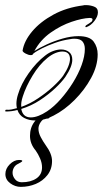

<svg xmlns="http://www.w3.org/2000/svg" viewBox="-63 -447 436 749"><path d="M74 23Q50 23 31 13Q12 3 5 -18Q-17 -12 -40 -12Q-43 -12 -42.5 -15.5Q-42 -19 -39 -19Q-28 -18 -18 -20Q-8 -22 3 -25Q2 -29 1.5 -33.5Q1 -38 1 -42Q1 -59 7 -78Q19 -119 49 -161.5Q79 -204 113 -230Q128 -242 144.5 -248Q161 -254 175 -254Q194 -254 206.5 -244Q219 -234 219 -214Q219 -201 212.5 -184.5Q206 -168 192 -147Q178 -127 152 -102.5Q126 -78 92.5 -56Q59 -34 20 -22Q26 11 57 11Q85 11 121 -13Q148 -31 174 -60.5Q200 -90 221.5 -124.5Q243 -159 255.5 -193.5Q268 -228 268 -256Q268 -274 259 -285Q250 -296 227 -296Q223 -296 218.5 -295.5Q214 -295 209 -294Q181 -290 152.5 -280Q124 -270 101 -258.5Q78 -247 66 -237Q65 -232 57 -232Q48 -232 37 -238Q26 -244 25 -249Q31 -287 62.5 -324.5Q94 -362 145.5 -390Q197 -418 262 -426Q264 -427 267.5 -427Q271 -427 274 -427Q288 -427 303.5 -421.5Q319 -416 319 -399Q319 -383 305.5 -365.5Q292 -348 276 -342Q275 -341 272 -341Q270 -341 270 -343.5Q270 -346 274 -349Q278 -351 284.5 -355.5Q291 -360 295 -363Q298 -368 298 -371Q298 -377 287 -377Q258 -376 216.5 -362Q175 -348 135 -320Q95 -292 71 -248Q90 -260 119 -273.5Q148 -287 181 -296.5Q214 -306 243 -306Q287 -306 302.5 -284.5Q318 -263 318 -235Q318 -190 292.5 -143Q267 -96 228 -57Q189 -18 146 4Q111 23 74 23ZM20 -30Q54 -42 86.5 -64Q119 -86 144.5 -109.5Q170 -133 183 -151Q197 -172 203.5 -188.5Q210 -205 210 -217Q210 -246 180 -246Q168 -246 153 -240Q138 -234 122 -221Q90 -195 64 -152Q38 -109 26 -71Q18 -47 20 -30ZM18 282Q-4 282 -23 268Q-42 254 -42 232Q-42 211 -25 194Q-8 177 11 177Q24 177 24 181Q24 183 18 186.5Q12 190 8 192Q-3 197 -8.5 206.5Q-14 216 -14 227Q-14 240 -4.5 252Q5 264 22 264Q57 264 79 249Q101 234 101 206Q101 189 93.5 171.5Q86 154 76 140Q54 114 54 83Q54 51 71.5 28Q89 5 115 5Q130 5 130 11Q130 16 115 16Q105 16 96 29Q87 42 87 55Q87 71 96 88Q105 105 115 119Q140 153 140 181Q140 213 122 236Q104 259 76.5 270.5Q49 282 18 282Z"/></svg>

Font: Festive
Style: Regular
Weight: 400
Designer: Robert E. Leuschke
Foundry: Robert E. Leuschke
Version: Version 1.101; ttfautohint (v1.8.3)